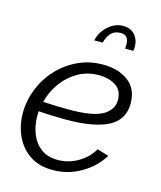

<svg xmlns="http://www.w3.org/2000/svg" viewBox="-111 -811 757 902"><g transform="rotate(15 267.5 -360.0)"><path d="M229 10Q165 10 120 -19.5Q75 -49 51 -99Q27 -149 26 -211Q26 -272 48.5 -329.5Q71 -387 112.5 -432Q154 -477 210 -503.5Q266 -530 332 -530Q406 -530 454.5 -494.5Q503 -459 504 -389Q505 -309 436.5 -272Q368 -235 227 -235Q200 -235 168 -236Q136 -237 96 -240Q95 -227 95 -214Q96 -167 112 -128Q128 -89 160 -65.5Q192 -42 241 -42Q293 -42 338.5 -68.5Q384 -95 410 -139L466 -122Q431 -64 367.5 -27Q304 10 229 10ZM327 -477Q271 -477 226 -451.5Q181 -426 149.5 -383Q118 -340 105 -288Q144 -286 173.5 -285Q203 -284 230 -284Q349 -284 396 -312.5Q443 -341 442 -389Q441 -435 407.5 -456Q374 -477 327 -477ZM262 -629Q271 -671 304 -700.5Q337 -730 377 -730Q413 -730 433.5 -706.5Q454 -683 454 -650Q454 -639 452 -629H412Q412 -635 412.5 -640Q413 -645 413 -650Q413 -695 373 -695Q343 -695 326 -675.5Q309 -656 303 -629Z"/></g></svg>

Font: Raleway
Style: Italic
Weight: 400
Italic angle: -12°
Designer: Matt McInerney, Pablo Impallari, Rodrigo Fuenzalida
Foundry: Matt McInerney, Pablo Impallari, Rodrigo Fuenzalida
Version: Version 4.026